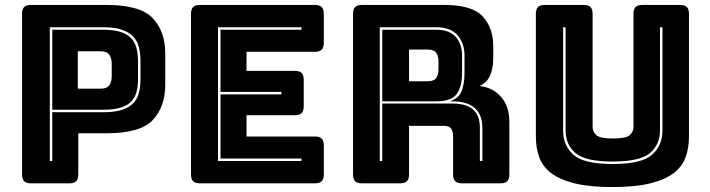

<svg xmlns="http://www.w3.org/2000/svg" viewBox="-20 -740 2865 775"><path d="M260 0H105Q86 0 77.5 -8.5Q69 -17 69 -36V-684Q69 -703 77.5 -711.5Q86 -720 105 -720H411Q547 -720 597 -666Q647 -612 647 -525V-397Q647 -310 597 -256Q547 -202 411 -202H296V-36Q296 -17 287.5 -8.5Q279 0 260 0ZM397 -287Q444 -287 473.5 -297Q503 -307 519 -324.5Q535 -342 541 -366.5Q547 -391 547 -420V-494Q547 -523 541 -548Q535 -573 519 -591Q503 -609 473.5 -619.5Q444 -630 397 -630H181V-90H191V-287ZM191 -297V-620H397Q441 -620 468.5 -610.5Q496 -601 511 -584Q526 -567 531.5 -544Q537 -521 537 -494V-420Q537 -393 531.5 -370.5Q526 -348 511 -331.5Q496 -315 468.5 -306Q441 -297 397 -297ZM294 -533V-382H384Q413 -382 422 -397Q431 -412 431 -431V-484Q431 -503 422 -518Q413 -533 384 -533Z M1251 0H787Q768 0 759.5 -8.5Q751 -17 751 -36V-684Q751 -703 759.5 -711.5Q768 -720 787 -720H1251Q1270 -720 1278.5 -711.5Q1287 -703 1287 -684V-567Q1287 -548 1278.5 -539.5Q1270 -531 1251 -531H975V-454H1170Q1189 -454 1197.5 -445.5Q1206 -437 1206 -418V-311Q1206 -292 1197.5 -283.5Q1189 -275 1170 -275H975V-189H1251Q1270 -189 1278.5 -180.5Q1287 -172 1287 -153V-36Q1287 -17 1278.5 -8.5Q1270 0 1251 0ZM1197 -100H870V-359H1116V-369H870V-620H1197V-630H860V-90H1197Z M1741 -620Q1794 -620 1819.5 -591Q1845 -562 1845 -516V-446Q1845 -391 1824 -361Q1803 -331 1741 -331H1523V-620ZM1631 -540V-412H1706Q1732 -412 1741 -425.5Q1750 -439 1750 -459V-493Q1750 -513 1741 -526.5Q1732 -540 1706 -540ZM1523 -90V-322H1806Q1863 -322 1890 -297.5Q1917 -273 1917 -224V-90H1927V-224Q1927 -276 1897 -303.5Q1867 -331 1806 -331H1795Q1831 -342 1843 -371.5Q1855 -401 1855 -447V-516Q1855 -565 1827 -597.5Q1799 -630 1741 -630H1513V-90ZM1595 0H1441Q1422 0 1413.5 -8.5Q1405 -17 1405 -36V-684Q1405 -703 1413.5 -711.5Q1422 -720 1441 -720H1774Q1886 -720 1928.5 -673.5Q1971 -627 1971 -553V-507Q1971 -465 1958.5 -435.5Q1946 -406 1915 -393Q1969 -387 2002.5 -349Q2036 -311 2036 -248V-36Q2036 -17 2027.5 -8.5Q2019 0 2000 0H1845Q1826 0 1817.5 -8.5Q1809 -17 1809 -36V-189Q1809 -211 1800.5 -221.5Q1792 -232 1771 -232H1631V-36Q1631 -17 1622.5 -8.5Q1614 0 1595 0Z M2761 -189Q2761 -143 2747.5 -105.5Q2734 -68 2699.5 -41.5Q2665 -15 2605 0Q2545 15 2452 15Q2359 15 2299 0Q2239 -15 2204.5 -41.5Q2170 -68 2156.5 -105.5Q2143 -143 2143 -189V-684Q2143 -703 2151.5 -711.5Q2160 -720 2179 -720H2336Q2355 -720 2363.5 -711.5Q2372 -703 2372 -684V-228Q2372 -208 2387 -194.5Q2402 -181 2454 -181Q2507 -181 2522 -194.5Q2537 -208 2537 -228V-684Q2537 -703 2545.5 -711.5Q2554 -720 2573 -720H2725Q2744 -720 2752.5 -711.5Q2761 -703 2761 -684ZM2253 -630V-213Q2253 -153 2294.5 -115.5Q2336 -78 2453 -78Q2570 -78 2612 -115.5Q2654 -153 2654 -213V-630H2644V-213Q2644 -157 2604 -122.5Q2564 -88 2453 -88Q2342 -88 2302.5 -122.5Q2263 -157 2263 -213V-630Z"/></svg>

Font: Bungee Inline
Style: Regular
Weight: 400
Version: Version 1.000;PS 1.0;hotconv 1.0.72;makeotf.lib2.5.5900